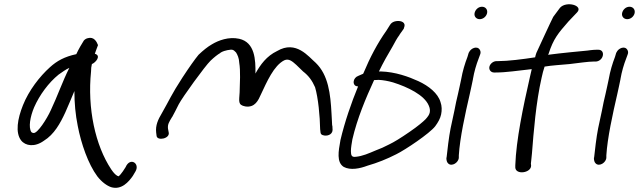

<svg xmlns="http://www.w3.org/2000/svg" viewBox="-20 -741 3032 911"><path d="M142 -232C168 -291 211 -349 258 -387C277 -400 291 -411 309 -419C277 -356 252 -283 221 -218C203 -178 158 -107 139 -110C136 -110 133 -111 129 -114C114 -136 123 -187 142 -232ZM430 -486C435 -502 441 -515 445 -527C439 -543 426 -568 397 -560C388 -558 383 -554 378 -549C370 -537 352 -506 342 -484C286 -472 250 -452 217 -422C168 -378 117 -312 89 -242C63 -177 52 -112 80 -75C101 -48 145 -42 188 -73C237 -103 266 -156 290 -208C304 -241 319 -274 333 -309C333 -252 338 -197 349 -143C365 -60 398 37 442 96C463 123 487 140 507 147C557 162 591 121 610 94L623 72C645 34 597 3 576 52L563 72C555 83 549 91 542 96H541V94H537V93C531 91 520 81 508 63C432 -51 394 -227 412 -402C412 -415 413 -425 416 -437C434 -444 462 -477 430 -486Z M1295 -499C1245 -475 1216 -435 1192 -392C1193 -457 1190 -540 1115 -557C1065 -568 1016 -549 986 -531C965 -519 944 -502 922 -481C904 -459 879 -424 845 -372C793 -292 783 -265 748 -204C730 -174 717 -146 721 -112L723 -96C726 -71 790 -83 780 -115L777 -131C775 -151 782 -162 796 -185V-186H797C806 -203 817 -223 828 -246C845 -279 953 -428 979 -453C997 -470 1012 -482 1026 -490V-491C1038 -498 1049 -501 1059 -503C1085 -508 1087 -505 1100 -492C1107 -481 1114 -465 1115 -445V-444C1122 -404 1118 -346 1117 -303C1115 -261 1107 -243 1144 -236C1190 -229 1206 -266 1218 -293C1246 -352 1279 -430 1329 -455C1351 -465 1368 -449 1386 -433L1418 -402C1444 -382 1461 -359 1475 -327C1490 -276 1498 -189 1499 -128L1501 -111C1502 -106 1505 -102 1511 -100C1530 -93 1557 -101 1558 -124V-125L1557 -145H1556C1555 -156 1555 -176 1553 -202C1548 -296 1538 -385 1478 -443C1444 -472 1385 -552 1295 -499Z M1669 -333C1673 -332 1674 -331 1679 -331C1647 -253 1616 -164 1595 -75V-74C1586 -24 1576 29 1611 51C1643 68 1687 59 1724 45C1770 32 1817 13 1860 -9C1903 -30 2019 -108 2045 -142C2059 -161 2069 -179 2073 -198C2077 -217 2077 -238 2070 -257C2058 -298 2015 -333 1965 -356C1919 -377 1856 -400 1787 -402H1778C1797 -442 1821 -484 1843 -521C1854 -541 1863 -559 1876 -576V-577L1896 -605V-606C1898 -612 1901 -619 1899 -626C1894 -642 1869 -644 1852 -639C1843 -636 1836 -632 1830 -622L1813 -595C1771 -536 1735 -467 1705 -395C1705 -394 1705 -394 1703 -391L1680 -381C1655 -372 1651 -340 1669 -333ZM1755 -361C1760 -361 1768 -362 1777 -362C1797 -361 1821 -357 1845 -350C1915 -328 1993 -290 2014 -241C2020 -228 2021 -217 2019 -207C2017 -197 2010 -187 1999 -175C1988 -164 1964 -143 1923 -115C1881 -86 1850 -67 1827 -56C1804 -44 1784 -35 1762 -27C1729 -13 1700 0 1668 3H1667C1650 5 1645 -2 1645 -24C1645 -41 1649 -62 1652 -80C1675 -179 1715 -274 1755 -361Z M2256 -650C2272 -650 2287 -662 2291 -678C2295 -695 2284 -709 2267 -709C2250 -709 2236 -696 2232 -680C2228 -663 2240 -650 2256 -650ZM2098 8C2098 19 2100 29 2107 35C2124 51 2157 30 2157 6V-4C2162 -86 2187 -200 2209 -295C2215 -320 2219 -343 2224 -365V-366C2230 -401 2240 -435 2251 -463L2258 -482C2262 -491 2260 -499 2257 -504C2245 -526 2213 -512 2205 -492L2204 -491L2198 -471C2186 -440 2175 -404 2168 -364C2163 -342 2159 -320 2153 -295C2147 -270 2141 -244 2136 -216L2118 -132C2110 -93 2102 -23 2099 6Z M2343 -451H2336C2320 -451 2305 -438 2302 -424C2299 -409 2310 -397 2324 -397H2332C2383 -397 2437 -406 2503 -413L2494 -374C2462 -234 2429 -76 2425 43V54C2427 90 2500 80 2500 45L2499 35C2499 30 2502 13 2504 -13C2512 -115 2523 -255 2550 -373C2554 -391 2558 -408 2564 -425C2599 -431 2640 -433 2682 -437C2725 -442 2771 -449 2797 -449H2806C2821 -449 2836 -460 2840 -476C2844 -492 2836 -505 2819 -505H2810C2793 -505 2767 -501 2767 -501C2726 -497 2648 -490 2580 -481C2580 -483 2583 -483 2583 -485V-486C2606 -557 2628 -583 2678 -640L2718 -682C2750 -715 2667 -738 2637 -704L2605 -661C2600 -653 2525 -490 2525 -490C2522 -483 2521 -476 2519 -469C2461 -460 2390 -451 2343 -451Z M2956 -650C2972 -650 2987 -662 2991 -678C2995 -695 2984 -709 2967 -709C2950 -709 2936 -696 2932 -680C2928 -663 2940 -650 2956 -650ZM2798 8C2798 19 2800 29 2807 35C2824 51 2857 30 2857 6V-4C2862 -86 2887 -200 2909 -295C2915 -320 2919 -343 2924 -365V-366C2930 -401 2940 -435 2951 -463L2958 -482C2962 -491 2960 -499 2957 -504C2945 -526 2913 -512 2905 -492L2904 -491L2898 -471C2886 -440 2875 -404 2868 -364C2863 -342 2859 -320 2853 -295C2847 -270 2841 -244 2836 -216L2818 -132C2810 -93 2802 -23 2799 6Z"/></svg>

Font: Stray Cat
Style: BdExtObl
Weight: 700
Version: Version 1.0